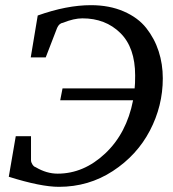

<svg xmlns="http://www.w3.org/2000/svg" viewBox="-20 -707 669 743"><path d="M610 -404Q610 -297 560 -201.5Q510 -106 416.5 -45Q323 16 208 16Q138 16 14 -23L41 -180H100V-87Q100 -79 105.5 -70.5Q111 -62 118 -60Q160 -35 203 -35Q304 -35 387 -113Q470 -191 495 -319H213L222 -365H501Q503 -381 503 -415Q503 -523 445.5 -579.5Q388 -636 299 -636Q266 -636 224 -619Q209 -617 201 -599L157 -485H99L126 -647Q238 -687 332 -687Q403 -687 458.5 -663Q514 -639 546 -598.5Q578 -558 594 -508.5Q610 -459 610 -404Z"/></svg>

Font: Veleka
Style: Italic
Weight: 400
Italic angle: -12°
Designer: Stefan Peev, Context Ltd, 2016; SIL International, 1997-2014.
Foundry: Stefan Peev, Context Ltd, 2016
Version: Version 1.000